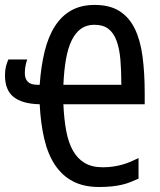

<svg xmlns="http://www.w3.org/2000/svg" viewBox="-24 -745 644 775"><path d="M357.9 -725.1Q418.9 -725.1 458 -700.4Q497.1 -675.8 519.8 -629.6Q542.5 -583.5 551.3 -517.3Q560.1 -451.2 560.1 -368.2V-324.2H231.9Q234.4 -264.6 243.2 -217.3Q252 -169.9 270.3 -137.2Q288.6 -104.5 317.9 -87.2Q347.2 -69.8 391.1 -69.8Q414.1 -69.8 433.3 -72.8Q452.6 -75.7 470 -80.6Q487.3 -85.4 503.2 -92.3Q519 -99.1 535.2 -106.9V-23.9Q519 -16.6 503.2 -10.3Q487.3 -3.9 468.8 0.5Q450.2 4.9 427.7 7.3Q405.3 9.8 376 9.8Q314.5 9.8 270.8 -12.9Q227.1 -35.6 198.2 -78.9Q169.4 -122.1 154.8 -184.1Q140.1 -246.1 136.2 -324.2Q65.9 -325.7 31 -353.5Q-3.9 -381.3 -3.9 -440.9Q-3.9 -461.4 0.2 -477.5Q4.4 -493.7 9.8 -504.9H85.9Q83 -497.6 79.6 -482.4Q76.2 -467.3 76.2 -450.2Q76.2 -402.8 126 -402.8H136.2Q141.6 -478 156.2 -537.6Q170.9 -597.2 197.5 -638.9Q224.1 -680.7 263.7 -702.9Q303.2 -725.1 357.9 -725.1ZM356.9 -645Q325.7 -645 303.2 -629.2Q280.8 -613.3 265.6 -582.5Q250.5 -551.8 242.4 -506.6Q234.4 -461.4 231.9 -402.8H465.8Q465.8 -460 461.9 -504.9Q458 -549.8 446.3 -581.1Q434.6 -612.3 413.3 -628.7Q392.1 -645 356.9 -645Z"/></svg>

Font: Noto Mono
Style: Regular
Weight: 400
Designer: Monotype Design Team
Foundry: Monotype Imaging Inc.
Version: Version 1.00